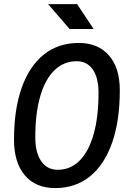

<svg xmlns="http://www.w3.org/2000/svg" viewBox="-20 -914 626 943"><path d="M250.5 9.8Q155.3 9.8 102.1 -53Q48.8 -115.7 48.8 -227.5Q48.8 -377 86.7 -483.4Q124.5 -589.8 195.8 -646.5Q267.1 -703.1 367.2 -703.1Q461.9 -703.1 515.1 -641.8Q568.4 -580.6 568.4 -471.2Q568.4 -320.3 530.5 -212.6Q492.7 -105 421.6 -47.6Q350.6 9.8 250.5 9.8ZM263.2 -80.1Q326.2 -80.1 371.1 -125.2Q416 -170.4 439.9 -255.1Q463.9 -339.8 463.9 -459Q463.9 -531.7 435.8 -572.5Q407.7 -613.3 356.9 -613.3Q293 -613.3 247.3 -568.8Q201.7 -524.4 177.5 -440.9Q153.3 -357.4 153.3 -239.7Q153.3 -164.6 182.4 -122.3Q211.4 -80.1 263.2 -80.1ZM321.8 -771.5 216.3 -893.6H358.9L439.9 -771.5Z"/></svg>

Font: Cascadia Mono NF
Style: Italic
Weight: 400
Italic angle: -10°
Monospace: yes
Designer: Aaron Bell
Foundry: Saja Typeworks
Version: Version 2404.023